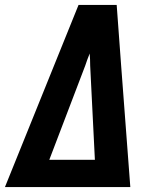

<svg xmlns="http://www.w3.org/2000/svg" viewBox="-29 -755 649 775"><path d="M-9 0 288 -735H442L460 -490L497 0ZM170 -110H354L335 -490Q335 -502 334.5 -514.5Q334 -527 333 -539Q328 -527 323.5 -514.5Q319 -502 315 -490Z"/></svg>

Font: Iosevka Aile Extrabold Oblique
Style: Regular
Weight: 800
Italic angle: -9°
Designer: Belleve Invis
Foundry: Belleve Invis
Version: Version 31.1.0; ttfautohint (v1.8.4)